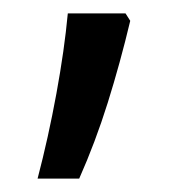

<svg xmlns="http://www.w3.org/2000/svg" viewBox="-20 -134 266 286"><path d="M174 -103Q159 -40 140.5 19Q122 78 98 132H36Q52 71 64 5.5Q76 -60 81 -114H167Z"/></svg>

Font: Noto Sans Myanmar ExtraCondensed
Style: Regular
Weight: 400
Width: 2
Designer: Monotype Design Team
Foundry: Monotype Imaging Inc.
Version: Version 2.107; ttfautohint (v1.8.4.7-5d5b)